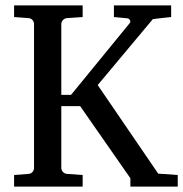

<svg xmlns="http://www.w3.org/2000/svg" viewBox="-20 -691 678 711"><path d="M462.9 0V-30.8L276.9 -297.9H207V-68.8Q207 -61.5 212.6 -54.7Q218.3 -47.9 229 -46.9L286.1 -43V0H32.2V-43L85 -46.9Q95.7 -47.9 100.8 -54.7Q106 -61.5 106 -68.8V-602.1Q106 -609.4 100.8 -616.2Q95.7 -623 85 -624L32.2 -627.9V-670.9H286.1V-627.9L229 -624Q218.3 -623 212.6 -616.2Q207 -609.4 207 -602.1V-339.8H243.2L460.9 -606Q464.4 -610.4 461.2 -616.2Q458 -622.1 453.1 -623L401.9 -627.9V-670.9H613.8V-627.9Q596.2 -626.5 582 -624.5Q569.8 -623 559.1 -621.8Q548.3 -620.6 545.9 -620.1L341.8 -376L565.9 -47.9L638.2 -43V0Z"/></svg>

Font: Charis SIL Eur
Style: Regular
Weight: 400
Foundry: SIL International
Version: Version 5.000